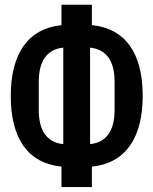

<svg xmlns="http://www.w3.org/2000/svg" viewBox="-20 -748 640 801"><path d="M236.5 -52.9V32.3H363.3V-52.9C503.6 -67.1 575.3 -172.6 575.3 -348C575.3 -524.5 504.6 -628.9 363.3 -643.1V-728.3H236.5V-643.1C96.6 -628.9 24.9 -523.4 24.9 -348C24.9 -171.5 95.2 -67.1 236.5 -52.9ZM141.7 -289.8V-406.2C141.7 -491.8 174.4 -541.9 244 -549.4V-146.7C174.4 -154.1 141.7 -204.2 141.7 -289.8ZM355.8 -146.7V-549.4C425.4 -541.9 458.1 -491.8 458.1 -406.2V-289.8C458.1 -204.2 425.4 -154.1 355.8 -146.7Z"/></svg>

Font: Margiela Mono SemiBold
Style: Regular
Weight: 600
Designer: Mike Abbink, Paul van der Laan, Pieter van Rosmalen
Foundry: Bold Monday
Version: Version 2.003 2021